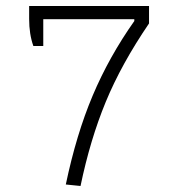

<svg xmlns="http://www.w3.org/2000/svg" viewBox="-20 -622 589 639"><path d="M199 -8Q234 -175 288.5 -304Q343 -433 427 -552V-558H124V-469H91Q77 -508 77 -559V-602H476V-544Q384 -409 332 -283Q280 -157 248 -3Z"/></svg>

Font: Athiti Light
Style: Regular
Weight: 300
Designer: CadsonDemak Team
Foundry: CadsonDemak
Version: Version 1.033